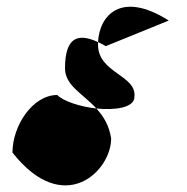

<svg xmlns="http://www.w3.org/2000/svg" viewBox="-20 -697 556 570"><path d="M17 -244C169 -51 310 -188 310 -286C304 -325 287 -352 266 -375C218 -380 167 -397 150 -415C77 -415 17 -324 17 -244ZM173 -494C173 -443 226 -419 266 -375C320 -369 379 -377 379 -409C387 -474 271 -480 271 -564V-572C209 -601 173 -584 173 -494ZM271 -572C278 -569 286 -565 294 -560L481 -636C339 -726 275 -651 271 -572Z"/></svg>

Font: Ampere
Style: SuCnd
Weight: 400
Version: Version 1